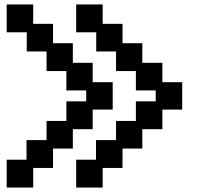

<svg xmlns="http://www.w3.org/2000/svg" viewBox="-20 -739 898 862"><path d="M322 103V-22H411V-110H501V-196H590V-284H679V-333H590V-420H501V-508H412V-594H322V-719H441V-632H530V-545H619V-457H709V-370H798V-247H709V-159H619V-72H530V15H441V103ZM10 103V-22H99V-110H189V-196H278V-284H367V-333H278V-420H189V-508H100V-594H10V-719H129V-632H218V-545H307V-457H396V-370H486V-247H396V-159H307V-72H218V15H129V103Z"/></svg>

Font: Pixelify Sans SemiBold
Style: Regular
Weight: 600
Designer: Stefie Justprince
Foundry: Typecalism Foundryline
Version: Version 1.000